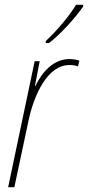

<svg xmlns="http://www.w3.org/2000/svg" viewBox="-20 -783 368 803"><path d="M171 -611 172 -603H185C234 -640 298 -712 328 -756V-763H298C274 -722 220 -656 171 -611ZM14 0H40L99 -277C122 -387 179 -511 270 -511C285 -511 298 -509 306 -505L312 -529C303 -533 288 -536 270 -536C205 -536 156 -483 128 -423H126L146 -527H125Z"/></svg>

Font: Noto Sans Condensed Thin
Style: Italic
Weight: 100
Width: 3
Italic angle: -12°
Designer: Monotype Design Team
Foundry: Monotype Imaging Inc.
Version: Version 2.013